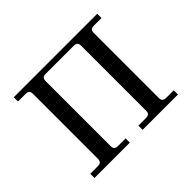

<svg xmlns="http://www.w3.org/2000/svg" viewBox="-109 -611 767 767"><g transform="rotate(-45 274.0 -228.0)"><path d="M38.1 0V-23.9H80.1Q92.3 -23.9 97.2 -28.8Q102.1 -33.7 102.1 -45.9V-410.2Q102.1 -422.4 97.2 -427.2Q92.3 -432.1 80.1 -432.1H38.1V-456.1H509.8V-432.1H467.8Q455.6 -432.1 450.7 -427.2Q445.8 -422.4 445.8 -410.2V-45.9Q445.8 -33.7 450.7 -28.8Q455.6 -23.9 467.8 -23.9H509.8V0H310.1V-23.9H352.1Q364.3 -23.9 369.1 -28.8Q374 -33.7 374 -45.9V-410.2Q374 -422.4 369.1 -427.2Q364.3 -432.1 352.1 -432.1H195.8Q183.6 -432.1 178.7 -427.2Q173.8 -422.4 173.8 -410.2V-45.9Q173.8 -33.7 178.7 -28.8Q183.6 -23.9 195.8 -23.9H237.8V0Z"/></g></svg>

Font: Flanker Steampunk
Style: Regular
Weight: 400
Designer: Alexey Kryukov, Leonardo Di Lena
Foundry: Alexey Kryukov, Leonardo Di Lena
Version: 1.210